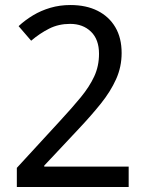

<svg xmlns="http://www.w3.org/2000/svg" viewBox="-20 -744 591 764"><path d="M47 -76 218 -262Q267 -315 301.5 -357Q336 -399 355 -440Q374 -481 374 -530Q374 -587 342 -618Q310 -649 259 -649Q213 -649 175.5 -630Q138 -611 104 -582L54 -640Q80 -664 111.5 -683Q143 -702 180.5 -713Q218 -724 260 -724Q323 -724 368.5 -701Q414 -678 439 -635.5Q464 -593 464 -533Q464 -478 442 -429Q420 -380 381.5 -332Q343 -284 293 -231L156 -85V-81H492V0H47Z"/></svg>

Font: lmalayalam25
Style: Book
Weight: 400
Designer: Jelle Bosma - Monotype Design Team
Foundry: Monotype Imaging Inc.
Version: Version 2.003